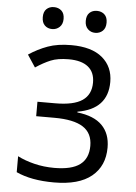

<svg xmlns="http://www.w3.org/2000/svg" viewBox="-61 -963 722 1019"><g transform="rotate(5 300.0 -453.5)"><path d="M64 -27V-112Q103 -92 153.5 -79.5Q204 -67 260 -67Q353 -67 397 -100Q441 -133 441 -200Q441 -268 391 -300Q341 -332 238 -332H141V-409H236Q334 -409 380 -440.5Q426 -472 426 -536Q426 -591 390.5 -619.5Q355 -648 287 -648Q229 -648 191.5 -632.5Q154 -617 112 -589L69 -654Q117 -686 169.5 -705Q222 -724 294 -724Q403 -724 460 -676Q517 -628 517 -547Q517 -402 357 -375V-371Q446 -361 489.5 -317Q533 -273 533 -199Q533 -101 465.5 -45.5Q398 10 265 10Q144 10 64 -27ZM130 -859Q130 -888 145.5 -902.5Q161 -917 185 -917Q209 -917 225 -902.5Q241 -888 241 -859Q241 -831 224.5 -815.5Q208 -800 185 -800Q161 -800 145.5 -815Q130 -830 130 -859ZM359 -859Q359 -888 374.5 -902.5Q390 -917 414 -917Q438 -917 454 -902.5Q470 -888 470 -859Q470 -830 454 -815Q438 -800 414 -800Q391 -800 375 -815.5Q359 -831 359 -859Z"/></g></svg>

Font: Noto Sans Mono UI
Style: Regular
Weight: 400
Monospace: yes
Designer: Monotype Design team
Foundry: Monotype Imaging Inc.
Version: Version 1.000